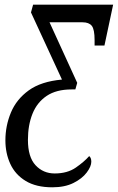

<svg xmlns="http://www.w3.org/2000/svg" viewBox="-20 -556 502 818"><path d="M203 242Q134 242 89.5 215Q45 188 24 142.5Q3 97 3 42Q3 -20 26.5 -76.5Q50 -133 102.5 -171Q155 -209 244 -217L112 -503L121 -536H462L425 -362H383V-385Q383 -431 371 -446Q359 -461 332 -461H191L309 -203L301 -175H285Q220 -175 179 -147.5Q138 -120 118.5 -71.5Q99 -23 99 40Q99 113 131.5 148Q164 183 213 183Q267 183 303 158Q339 133 360 109Q369 116 369 133Q369 153 349.5 179Q330 205 293 223.5Q256 242 203 242Z"/></svg>

Font: Noto Serif Condensed
Style: Italic
Weight: 400
Width: 3
Italic angle: -12°
Designer: Monotype Design Team
Foundry: Monotype Imaging Inc.
Version: Version 2.014; ttfautohint (v1.8.4.7-5d5b)